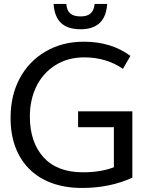

<svg xmlns="http://www.w3.org/2000/svg" viewBox="-20 -933 786 964"><path d="M384.8 -786.1C468.3 -786.1 512.7 -828.6 518.1 -913.1H455.1C450.7 -868.2 427.2 -850.6 384.8 -850.6C340.3 -850.6 316.4 -867.7 313 -913.1H249C254.9 -825.7 300.3 -786.1 384.8 -786.1ZM392.6 10.7C484.9 10.7 568.8 -6.3 644.5 -41V-374H372.1V-294.4H551.8V-93.3C507.3 -76.2 455.6 -67.9 396.5 -67.9C310.1 -67.9 243.7 -93.3 198.2 -143.6C152.8 -194.3 129.9 -262.2 129.9 -347.7C129.9 -404.3 141.1 -455.1 163.1 -500C185.5 -545.4 217.8 -580.6 259.3 -606.4C300.8 -632.3 348.6 -645 402.8 -645C476.1 -645 541 -626 597.2 -587.4L634.8 -652.3C570.8 -699.7 493.2 -723.6 400.9 -723.6C329.1 -723.6 265.6 -707.5 209.5 -674.8C153.3 -642.1 109.9 -597.2 79.1 -539.6C48.3 -481.9 33.2 -416.5 33.2 -343.8C30.8 -130.9 161.6 11.7 392.6 10.7Z"/></svg>

Font: Ride
Style: Regular
Weight: 400
Version: Version 3.000